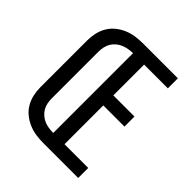

<svg xmlns="http://www.w3.org/2000/svg" viewBox="-200 -868 1001 1001"><g transform="rotate(45 300.0 -367.5)"><path d="M279 0Q252 0 224.5 -4Q197 -8 171.5 -19Q146 -30 124.5 -47.5Q103 -65 89 -89Q75 -113 69 -140Q63 -167 63 -195V-540Q63 -568 69 -595Q75 -622 89 -646Q103 -670 124.5 -687.5Q146 -705 171.5 -716Q197 -727 224.5 -731Q252 -735 279 -735H537V-661H362V-434H518V-360H362V-74H537V0ZM279 -74V-662Q262 -662 245 -659Q228 -656 212.5 -649.5Q197 -643 183.5 -631.5Q170 -620 161.5 -605.5Q153 -591 149.5 -574Q146 -557 146 -540V-195Q146 -178 149.5 -161Q153 -144 161.5 -129.5Q170 -115 183.5 -103.5Q197 -92 212.5 -85.5Q228 -79 245 -76.5Q262 -74 279 -74Z"/></g></svg>

Font: Iosevka Curly Extended
Style: Regular
Weight: 400
Width: 7
Monospace: yes
Designer: Belleve Invis
Foundry: Belleve Invis
Version: Version 11.1.0; ttfautohint (v1.8.3)